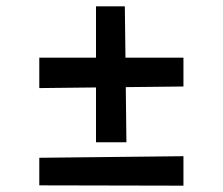

<svg xmlns="http://www.w3.org/2000/svg" viewBox="-20 -582 703 606"><path d="M104 -84 559 -89V4L104 3ZM104 -400H283V-562H374L376 -400H559V-309L377 -307L379 -133H283V-306L104 -304Z"/></svg>

Font: Andada Pro ExtraBold
Style: Regular
Weight: 800
Designer: Carolina Giovagnoli
Foundry: Huerta Tipografica
Version: Version 3.005; ttfautohint (v1.8.4)